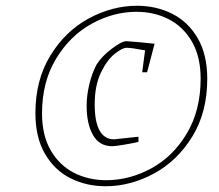

<svg xmlns="http://www.w3.org/2000/svg" viewBox="-20 -765 762 667"><path d="M103 -372Q103 -487 155 -572Q207 -657 288.5 -701Q370 -745 456 -745Q523 -745 578.5 -717Q634 -689 667 -632Q700 -575 700 -491Q700 -375 648 -290.5Q596 -206 514.5 -162Q433 -118 347 -118Q280 -118 224.5 -146Q169 -174 136 -231Q103 -288 103 -372ZM677 -492Q677 -568 647 -620Q617 -672 566.5 -698Q516 -724 454 -724Q374 -724 298.5 -682.5Q223 -641 174.5 -560.5Q126 -480 126 -371Q126 -295 156 -243Q186 -191 236.5 -165Q287 -139 349 -139Q429 -139 504.5 -179.5Q580 -220 628.5 -300.5Q677 -381 677 -492ZM281 -397Q281 -433 290 -471Q299 -509 315 -540Q333 -569 368 -595.5Q403 -622 419 -622Q436 -621 463.5 -618.5Q491 -616 517 -613L491 -514H474L484 -590Q437 -599 420 -599Q405 -599 378.5 -578Q352 -557 330.5 -512.5Q309 -468 309 -402Q309 -342 326 -311.5Q343 -281 376 -281L461 -290V-272Q445 -268 412 -262.5Q379 -257 370 -257Q325 -257 303 -296Q281 -335 281 -397Z"/></svg>

Font: Grenze Thin
Style: Italic
Weight: 250
Italic angle: -10°
Designer: Renata Polastri
Foundry: Omnibus-Type
Version: Version 1.002; ttfautohint (v1.8)